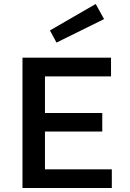

<svg xmlns="http://www.w3.org/2000/svg" viewBox="-20 -945 654 965"><path d="M93 0V-655H538V-561H206V-377H494V-284H206V-94H542V0ZM264 -731 231 -792 461 -925 503 -849Z"/></svg>

Font: Intel One Mono Medium
Style: Regular
Weight: 500
Monospace: yes
Designer: Fred Shallcrass
Foundry: Frere-Jones Type LLC
Version: Version 1.400;hotconv 1.1.0;makeotfexe 2.6.0;FJTRelease1.4